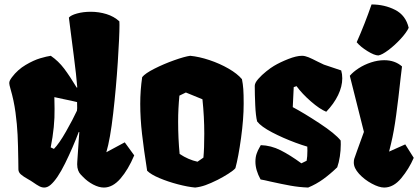

<svg xmlns="http://www.w3.org/2000/svg" viewBox="-20 -841 1897 871"><path d="M588.9 -136.2Q561.5 -71.3 526.4 -30.8Q491.2 9.8 451.2 9.8Q428.7 9.8 402.6 -3.9Q376.5 -17.6 356 -39.1Q354.5 -40.5 346.7 -48.6Q338.9 -56.6 334.5 -68.4Q330.1 -80.1 330.1 -95.7Q330.1 -103.5 330.6 -107.9Q332.5 -129.9 338.4 -222.7L339.8 -241.7L337.4 -242.7Q310.5 -171.4 275.4 -100.1Q240.2 -28.8 209.5 -2.4Q195.3 9.8 180.7 9.8Q169.4 9.8 158 3.7Q146.5 -2.4 128.4 -15.1Q120.1 -21 106.9 -28.3Q85.9 -40 75 -49.6Q64 -59.1 63.5 -71.8L63 -112.3Q62 -183.1 59.8 -229.7Q57.6 -276.4 50.3 -330.8Q43 -385.3 27.8 -437Q22 -457 22 -463.9Q22 -469.7 24.7 -475.6Q27.3 -481.4 34.2 -490.7Q60.5 -525.4 96.7 -546.6Q132.8 -567.9 162.6 -576.7Q192.4 -585.4 210.4 -587.9Q245.1 -564 270.8 -530Q296.4 -496.1 328.1 -443.4L330.6 -444.3Q326.2 -500 314.7 -588.1Q303.2 -676.3 301.3 -691.9Q293.5 -751.5 292.5 -761.2Q301.3 -772 329.3 -779.8Q357.4 -787.6 391.6 -787.6Q428.7 -787.6 462.9 -777.1Q497.1 -766.6 521.5 -744.1Q522 -741.7 522 -728Q522 -677.2 514.4 -560.1Q506.8 -442.9 493.4 -326.2Q480 -209.5 462.4 -150.4L545.9 -195.3ZM329.1 -338.9 330.1 -350.6 329.6 -377.9Q310.5 -382.8 267.1 -391.6L226.6 -400.4L227.5 -348.1Q229 -267.6 210 -172.4L224.6 -165.5Q248 -189 279.5 -244.4Q311 -299.8 329.1 -338.9Z M1085.4 -370.6Q1085.4 -302.2 1073.5 -215.1Q1061.5 -127.9 1047.9 -78.1Q1039.6 -67.9 1015.6 -52.7Q991.7 -37.6 967.8 -25.4Q935.5 -9.3 912.1 -1Q888.7 7.3 865.2 9.8Q832 6.8 787.1 -4.9Q742.2 -16.6 703.4 -33Q664.6 -49.3 647.5 -66.4Q632.3 -163.1 624.3 -233.4Q616.2 -303.7 616.2 -370.1Q616.2 -431.2 625 -491.2Q638.7 -508.3 680.7 -529.5Q722.7 -550.8 770 -567.6Q817.4 -584.5 842.8 -587.9Q883.3 -584 930.2 -568.4Q977.1 -552.7 1016.8 -529.8Q1056.6 -506.8 1077.6 -481.9Q1082 -460.4 1083.7 -436.8Q1085.4 -413.1 1085.4 -370.6ZM788.1 -289.6Q788.1 -211.4 794.9 -142.6Q835 -116.2 876 -107.4L902.8 -126Q906.7 -166.5 906.7 -234.4Q906.7 -311 898.4 -390.6L823.2 -421.4L793.9 -407.2Q788.1 -348.6 788.1 -289.6Z M1308.1 -355Q1358.9 -328.1 1429.7 -281.5Q1500.5 -234.9 1525.4 -203.6Q1525.9 -197.8 1525.9 -186Q1525.9 -158.7 1521.7 -131.3Q1517.6 -104 1509.8 -82Q1478 -51.3 1446.3 -28.3Q1414.6 -5.4 1377.9 9.8Q1336.9 8.3 1297.6 1.2Q1258.3 -5.9 1208 -17.1Q1177.7 -24.4 1162.1 -26.9Q1138.7 -69.3 1138.7 -107.4Q1138.7 -128.4 1144.3 -144Q1149.9 -159.7 1155.8 -169.4Q1161.6 -179.2 1163.1 -182.6Q1209.5 -181.2 1252.7 -159.4Q1295.9 -137.7 1347.2 -100.1L1371.1 -111.8Q1374.5 -130.4 1374.5 -157.7Q1374.5 -170.4 1374 -175.8Q1352.1 -182.1 1320.3 -193.8Q1263.7 -214.8 1214.1 -240.7Q1164.6 -266.6 1146.5 -290Q1140.1 -314.5 1137.9 -364Q1135.7 -413.6 1135.7 -451.7Q1135.7 -464.8 1151.6 -482.9Q1167.5 -501 1188 -517.3Q1208.5 -533.7 1222.7 -542Q1250.5 -558.6 1287.6 -573.2Q1324.7 -587.9 1350.1 -587.9Q1363.3 -587.9 1379.4 -581.3Q1395.5 -574.7 1418.9 -562.5Q1442.9 -550.3 1449.2 -547.9L1527.8 -521.5Q1532.7 -504.9 1532.7 -485.8Q1532.7 -448.7 1513.7 -409.4Q1494.6 -370.1 1460 -334Q1430.2 -346.2 1390.4 -380.9Q1350.6 -415.5 1325.2 -450.2L1312.5 -445.8Z M1696.3 -589.4Q1713.4 -592.3 1742.2 -614Q1771 -635.7 1797.4 -664.3Q1823.7 -692.9 1834 -714.8Q1820.8 -771.5 1772.7 -796.1Q1724.6 -820.8 1665.5 -820.8Q1634.8 -731.9 1598.1 -649.4Q1615.7 -628.4 1647 -609.1Q1678.2 -589.8 1696.3 -589.4ZM1600.1 -157.7Q1618.2 -206.1 1630.9 -242.7L1566.9 -497.1Q1582 -515.1 1607.4 -531.5Q1632.8 -547.9 1663.3 -557.9Q1693.8 -567.9 1723.1 -567.9Q1771.5 -567.9 1803.7 -539.6Q1801.3 -524.9 1797.4 -487.3Q1787.6 -395.5 1777.3 -319.6Q1767.1 -243.7 1754.4 -191.4L1745.1 -153.3L1818.4 -186L1856.9 -125Q1835.4 -75.2 1800.3 -32.7Q1765.1 9.8 1722.7 9.8Q1699.7 9.8 1666.5 -8.1Q1633.3 -25.9 1609.1 -52.2Q1585 -78.6 1585 -103.5Q1585 -112.8 1586.9 -120.1Q1588.9 -127.4 1600.1 -157.7Z"/></svg>

Font: Fruktur
Style: Regular
Weight: 400
Designer: Viktoriya Grabowska
Foundry: Viktoriya Grabowska
Version: Version 1.004; ttfautohint (v1.4.1)